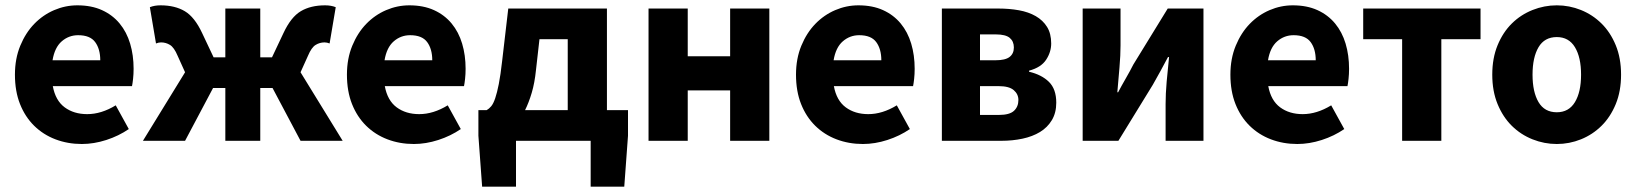

<svg xmlns="http://www.w3.org/2000/svg" viewBox="-20 -528 6135 720"><path d="M287 12Q234 12 188 -5.5Q142 -23 108 -56.5Q74 -90 55 -138Q36 -186 36 -248Q36 -308 56 -356.5Q76 -405 108.5 -438.5Q141 -472 183 -490Q225 -508 270 -508Q323 -508 362.5 -490Q402 -472 428.5 -440Q455 -408 468 -364.5Q481 -321 481 -270Q481 -250 479 -232Q477 -214 475 -205H178Q188 -151 222.5 -125.5Q257 -100 307 -100Q360 -100 414 -133L463 -44Q425 -18 378.5 -3Q332 12 287 12ZM177 -302H356Q356 -344 337 -370Q318 -396 273 -396Q238 -396 211.5 -373Q185 -350 177 -302Z M516 0 674 -257 646 -319Q633 -350 617.5 -359.5Q602 -369 584 -369Q579 -369 574.5 -368Q570 -367 565 -365L542 -501Q559 -508 582 -508Q636 -508 673 -486Q710 -464 738 -404L781 -313H825V-496H956V-313H1000L1043 -404Q1071 -464 1108 -486Q1145 -508 1199 -508Q1222 -508 1239 -501L1216 -365Q1211 -367 1206.5 -368Q1202 -369 1197 -369Q1179 -369 1163.5 -359.5Q1148 -350 1135 -319L1107 -257L1265 0H1107L1002 -198H956V0H825V-198H779L674 0Z M1532 12Q1479 12 1433 -5.5Q1387 -23 1353 -56.5Q1319 -90 1300 -138Q1281 -186 1281 -248Q1281 -308 1301 -356.5Q1321 -405 1353.5 -438.5Q1386 -472 1428 -490Q1470 -508 1515 -508Q1568 -508 1607.5 -490Q1647 -472 1673.5 -440Q1700 -408 1713 -364.5Q1726 -321 1726 -270Q1726 -250 1724 -232Q1722 -214 1720 -205H1423Q1433 -151 1467.5 -125.5Q1502 -100 1552 -100Q1605 -100 1659 -133L1708 -44Q1670 -18 1623.5 -3Q1577 12 1532 12ZM1422 -302H1601Q1601 -344 1582 -370Q1563 -396 1518 -396Q1483 -396 1456.5 -373Q1430 -350 1422 -302Z M1915 0V172H1788L1774 -19V-115H1805Q1814 -120 1822 -129.5Q1830 -139 1837 -159.5Q1844 -180 1850.5 -213Q1857 -246 1863 -299L1886 -496H2256V-115H2335V-19L2321 172H2195V0ZM1990 -266Q1985 -217 1974 -180Q1963 -143 1949 -115H2109V-381H2003Z M2412 0V-496H2559V-317H2718V-496H2865V0H2718V-189H2559V0Z M3216 12Q3163 12 3117 -5.5Q3071 -23 3037 -56.5Q3003 -90 2984 -138Q2965 -186 2965 -248Q2965 -308 2985 -356.5Q3005 -405 3037.5 -438.5Q3070 -472 3112 -490Q3154 -508 3199 -508Q3252 -508 3291.5 -490Q3331 -472 3357.5 -440Q3384 -408 3397 -364.5Q3410 -321 3410 -270Q3410 -250 3408 -232Q3406 -214 3404 -205H3107Q3117 -151 3151.5 -125.5Q3186 -100 3236 -100Q3289 -100 3343 -133L3392 -44Q3354 -18 3307.5 -3Q3261 12 3216 12ZM3106 -302H3285Q3285 -344 3266 -370Q3247 -396 3202 -396Q3167 -396 3140.5 -373Q3114 -350 3106 -302Z M3512 0V-496H3723Q3765 -496 3801 -489.5Q3837 -483 3864 -467.5Q3891 -452 3906.5 -427Q3922 -402 3922 -365Q3922 -333 3903 -304Q3884 -275 3839 -263V-259Q3886 -248 3913.5 -221Q3941 -194 3941 -143Q3941 -105 3924.5 -77.5Q3908 -50 3880 -33Q3852 -16 3814.5 -8Q3777 0 3735 0ZM3655 -302H3713Q3750 -302 3766 -314.5Q3782 -327 3782 -350Q3782 -373 3766.5 -386Q3751 -399 3714 -399H3655ZM3655 -97H3726Q3766 -97 3782.5 -112.5Q3799 -128 3799 -153Q3799 -175 3781.5 -190Q3764 -205 3725 -205H3655Z M4040 0V-496H4182V-358Q4182 -321 4178 -274.5Q4174 -228 4170 -182H4173Q4185 -205 4202 -234.5Q4219 -264 4230 -286L4359 -496H4493V0H4351V-138Q4351 -176 4355 -222Q4359 -268 4364 -314H4360Q4348 -291 4331.5 -261Q4315 -231 4303 -210L4174 0Z M4845 12Q4792 12 4746 -5.5Q4700 -23 4666 -56.5Q4632 -90 4613 -138Q4594 -186 4594 -248Q4594 -308 4614 -356.5Q4634 -405 4666.5 -438.5Q4699 -472 4741 -490Q4783 -508 4828 -508Q4881 -508 4920.5 -490Q4960 -472 4986.5 -440Q5013 -408 5026 -364.5Q5039 -321 5039 -270Q5039 -250 5037 -232Q5035 -214 5033 -205H4736Q4746 -151 4780.5 -125.5Q4815 -100 4865 -100Q4918 -100 4972 -133L5021 -44Q4983 -18 4936.5 -3Q4890 12 4845 12ZM4735 -302H4914Q4914 -344 4895 -370Q4876 -396 4831 -396Q4796 -396 4769.5 -373Q4743 -350 4735 -302Z M5238 0V-381H5092V-496H5532V-381H5385V0Z M5818 12Q5771 12 5727 -5.5Q5683 -23 5649.5 -56Q5616 -89 5596 -137.5Q5576 -186 5576 -248Q5576 -310 5596 -358.5Q5616 -407 5649.5 -440Q5683 -473 5727 -490.5Q5771 -508 5818 -508Q5865 -508 5908.5 -490.5Q5952 -473 5985.5 -440Q6019 -407 6039 -358.5Q6059 -310 6059 -248Q6059 -186 6039 -137.5Q6019 -89 5985.5 -56Q5952 -23 5908.5 -5.5Q5865 12 5818 12ZM5818 -107Q5863 -107 5886 -145Q5909 -183 5909 -248Q5909 -313 5886 -351Q5863 -389 5818 -389Q5772 -389 5749.5 -351Q5727 -313 5727 -248Q5727 -183 5749.5 -145Q5772 -107 5818 -107Z"/></svg>

Font: hySource Sans Pro
Style: Bold
Weight: 700
Designer: Paul D. Hunt
Foundry: Adobe Systems Incorporated
Version: Version 2.021;PS 2.000;hotconv 1.0.86;makeotf.lib2.5.63406